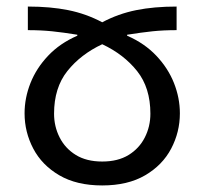

<svg xmlns="http://www.w3.org/2000/svg" viewBox="-20 -556 624 586"><path d="M65 -536Q134 -536 188.5 -525Q243 -514 292 -488Q341 -514 395.5 -525Q450 -536 519 -536V-464Q479 -464 445.5 -460.5Q412 -457 368 -450V-447Q421 -424 457 -386Q493 -348 511 -302.5Q529 -257 529 -210Q529 -153 502.5 -102.5Q476 -52 423 -21Q370 10 292 10Q214 10 161 -21Q108 -52 81.5 -102.5Q55 -153 55 -210Q55 -257 73 -302.5Q91 -348 127 -386Q163 -424 216 -447V-450Q173 -457 139 -460.5Q105 -464 65 -464ZM292 -421Q226 -390 185.5 -339Q145 -288 145 -209Q145 -170 162 -136.5Q179 -103 211.5 -83Q244 -63 292 -63Q340 -63 372.5 -83Q405 -103 422 -136.5Q439 -170 439 -209Q439 -288 398.5 -339Q358 -390 292 -421Z"/></svg>

Font: Noto Sans Living
Style: Regular
Weight: 400
Designer: Monotype Design Team
Foundry: Monotype Imaging Inc.
Version: Version 2.013; ttfautohint (v1.8.4.7-5d5b)